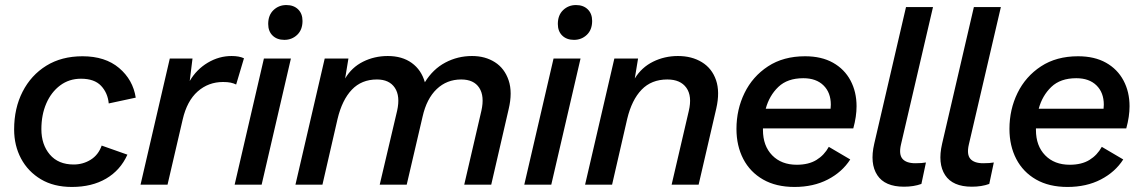

<svg xmlns="http://www.w3.org/2000/svg" viewBox="-20 -732 4526 761"><path d="M265 9Q193 9 142 -21.5Q91 -52 63.5 -103.5Q36 -155 36 -219Q36 -303 69.5 -368.5Q103 -434 163.5 -471.5Q224 -509 307 -509Q397 -509 452 -462.5Q507 -416 518 -345L411 -322Q407 -364 380.5 -392Q354 -420 301 -420Q254 -420 218.5 -393.5Q183 -367 163.5 -322Q144 -277 144 -220Q144 -159 177.5 -119.5Q211 -80 272 -80Q309 -80 339.5 -99Q370 -118 383 -155L485 -119Q457 -57 400.5 -24Q344 9 265 9Z M537 0 653 -500H743L732 -411Q759 -457 803.5 -483.5Q848 -510 898 -510Q928 -510 947 -501L916 -397Q906 -402 894 -404.5Q882 -407 864 -407Q806 -407 763.5 -369.5Q721 -332 704 -258L644 0Z M1133 -500 1017 0H910L1026 -500ZM1107 -574Q1078 -574 1060.5 -591Q1043 -608 1043 -637Q1043 -672 1064 -692Q1085 -712 1115 -712Q1144 -712 1161.5 -695Q1179 -678 1179 -649Q1179 -614 1158 -594Q1137 -574 1107 -574Z M1151 0 1267 -500H1361L1348 -421Q1374 -465 1419 -487.5Q1464 -510 1517 -510Q1574 -510 1612 -482.5Q1650 -455 1664 -406Q1696 -458 1745 -484Q1794 -510 1851 -510Q1903 -510 1941.5 -485.5Q1980 -461 1996 -413.5Q2012 -366 1996 -299L1927 0H1820L1888 -293Q1901 -351 1879.5 -384Q1858 -417 1808 -417Q1751 -417 1711 -379Q1671 -341 1655 -270L1592 0H1485L1554 -293Q1567 -351 1545 -384Q1523 -417 1474 -417Q1413 -417 1374.5 -376.5Q1336 -336 1318 -261L1258 0Z M2281 -500 2165 0H2058L2174 -500ZM2255 -574Q2226 -574 2208.5 -591Q2191 -608 2191 -637Q2191 -672 2212 -692Q2233 -712 2263 -712Q2292 -712 2309.5 -695Q2327 -678 2327 -649Q2327 -614 2306 -594Q2285 -574 2255 -574Z M2299 0 2415 -500H2509L2496 -421Q2523 -465 2568.5 -487.5Q2614 -510 2667 -510Q2722 -510 2762 -485.5Q2802 -461 2818 -414.5Q2834 -368 2819 -302L2749 0H2642L2710 -292Q2724 -351 2700.5 -384Q2677 -417 2625 -417Q2562 -417 2523 -376.5Q2484 -336 2466 -261L2406 0Z M3129 9Q3056 9 3004.5 -20.5Q2953 -50 2926 -102Q2899 -154 2899 -221Q2899 -298 2931 -363.5Q2963 -429 3024 -469Q3085 -509 3171 -509Q3236 -509 3281.5 -483.5Q3327 -458 3351 -413Q3375 -368 3375 -311Q3375 -270 3362 -223H3004Q3004 -220 3004 -217Q3004 -154 3040.5 -116.5Q3077 -79 3138 -79Q3185 -79 3216 -98Q3247 -117 3265 -150L3350 -100Q3318 -50 3261 -20.5Q3204 9 3129 9ZM3164 -422Q3101 -422 3065 -387.5Q3029 -353 3015 -301H3272Q3273 -309 3273 -317Q3273 -365 3244 -393.5Q3215 -422 3164 -422Z M3563 8Q3487 8 3457 -38Q3427 -84 3445 -162L3571 -704H3678L3551 -159Q3542 -120 3557 -102.5Q3572 -85 3608 -85Q3635 -85 3650 -88L3632 -3Q3602 8 3563 8Z M3832 8Q3756 8 3726 -38Q3696 -84 3714 -162L3840 -704H3947L3820 -159Q3811 -120 3826 -102.5Q3841 -85 3877 -85Q3904 -85 3919 -88L3901 -3Q3871 8 3832 8Z M4211 9Q4138 9 4086.5 -20.5Q4035 -50 4008 -102Q3981 -154 3981 -221Q3981 -298 4013 -363.5Q4045 -429 4106 -469Q4167 -509 4253 -509Q4318 -509 4363.5 -483.5Q4409 -458 4433 -413Q4457 -368 4457 -311Q4457 -270 4444 -223H4086Q4086 -220 4086 -217Q4086 -154 4122.5 -116.5Q4159 -79 4220 -79Q4267 -79 4298 -98Q4329 -117 4347 -150L4432 -100Q4400 -50 4343 -20.5Q4286 9 4211 9ZM4246 -422Q4183 -422 4147 -387.5Q4111 -353 4097 -301H4354Q4355 -309 4355 -317Q4355 -365 4326 -393.5Q4297 -422 4246 -422Z"/></svg>

Font: Prodigy Sans Medium
Style: Italic
Weight: 500
Italic angle: -13°
Designer: Wei Huang
Foundry: Wei Huang
Version: Version 1.003; ttfautohint (v1.8.3)